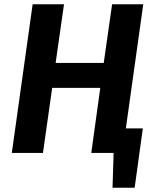

<svg xmlns="http://www.w3.org/2000/svg" viewBox="-20 -712 718 894"><path d="M566 -114H645L607 162H504L509 0H405L447 -303H223L180 0H35L132 -692H278L239 -419H463L502 -692H647Z"/></svg>

Font: Fira Sans SemiBold
Style: Italic
Weight: 600
Italic angle: -8°
Designer: bBox Type GmbH & Carrois Corporate GbR & Edenspiekermann AG
Foundry: bBox Type GmbH & Carrois Corporate GbR & Edenspiekermann AG
Version: Version 4.301